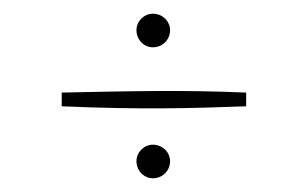

<svg xmlns="http://www.w3.org/2000/svg" viewBox="-20 -425 440 280"><path d="M228 -381C228 -394 217 -405 203 -405C190 -405 179 -394 179 -381C179 -367 190 -356 203 -356C217 -356 228 -367 228 -381ZM228 -190C228 -203 217 -214 203 -214C190 -214 179 -203 179 -190C179 -176 190 -165 203 -165C217 -165 228 -176 228 -190ZM339 -290C246 -294 169 -292 70 -290V-270C184 -265 259 -267 339 -270Z"/></svg>

Font: Clicker Script
Style: Regular
Weight: 400
Designer: Astigmatic (AOETI)
Foundry: Astigmatic (AOETI)
Version: Version 1.000